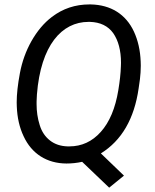

<svg xmlns="http://www.w3.org/2000/svg" viewBox="-20 -741 712 881"><path d="M442.9 -37.1C538.1 -96.2 596.2 -195.8 616.2 -335.9L622.1 -377.4C624.5 -398.4 626 -418.9 626 -439.9C626 -446.3 625.5 -452.6 625.5 -459C623.5 -509.8 613.3 -555.2 594.7 -595.7C557.6 -675.8 488.3 -718.8 396.5 -720.7C394.5 -720.7 392.1 -720.7 390.1 -720.7C325.7 -720.7 268.1 -701.7 217.8 -663.1C181.2 -635.3 150.4 -598.1 124.5 -552.7C98.6 -506.8 81.1 -457.5 71.3 -405.3C61.5 -353 56.6 -308.6 56.6 -271.5C56.6 -265.1 56.6 -258.3 57.1 -252C59.1 -201.2 69.3 -155.8 88.4 -115.7C125.5 -35.2 195.3 8.8 284.7 9.3C308.6 9.3 333 6.8 356.9 1.5L481 120.1L548.8 64.9ZM534.7 -436.5C533.7 -404.8 529.8 -368.7 522.9 -327.1C509.3 -244.1 482.4 -180.2 442.4 -135.7C402.8 -91.3 354.5 -69.3 298.3 -69.3C295.9 -69.3 293 -69.3 290 -69.3C258.3 -70.3 231.4 -79.1 209.5 -96.2C187.5 -113.3 171.4 -136.7 162.1 -167.5C152.3 -198.2 147.9 -230 147.9 -262.7C147.9 -267.1 147.9 -271 147.9 -275.4L149.4 -307.1C167 -533.7 263.7 -640.6 386.2 -640.6C388.2 -640.6 390.6 -640.6 392.6 -640.6C439.9 -639.2 475.6 -622.1 499.5 -588.9C522.9 -555.2 535.2 -509.8 535.2 -452.6C535.2 -447.3 534.7 -441.9 534.7 -436.5Z"/></svg>

Font: Roboto
Style: Italic
Weight: 400
Italic angle: -12°
Designer: Google
Version: Version 2.137; 2017